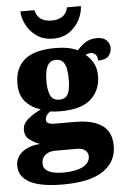

<svg xmlns="http://www.w3.org/2000/svg" viewBox="-79 -824 722 1102"><g transform="rotate(-5 282.5 -272.5)"><path d="M239 233Q112 233 49 200Q-14 167 -14 103Q-14 71 3.5 46.5Q21 22 53 7Q85 -8 128 -10Q97 -21 69.5 -41Q42 -61 42 -98Q42 -133 71.5 -158.5Q101 -184 149 -208Q99 -222 63.5 -260Q28 -298 28 -366Q28 -455 84.5 -503Q141 -551 262 -551Q302 -551 332 -545.5Q362 -540 390 -527Q407 -545 423.5 -558.5Q440 -572 460 -579.5Q480 -587 507 -587Q542 -587 560.5 -568.5Q579 -550 579 -524Q579 -498 562 -478Q545 -458 501 -458Q501 -485 488 -495Q475 -505 465 -505Q454 -505 446 -502Q438 -499 432 -497Q458 -477 475.5 -446Q493 -415 493 -371Q493 -289 437.5 -238Q382 -187 262 -187Q252 -187 232 -188Q212 -189 204 -191Q194 -188 183.5 -174.5Q173 -161 173 -146Q173 -131 186 -125Q199 -119 216 -119H336Q408 -119 455 -101.5Q502 -84 525 -49.5Q548 -15 548 37Q548 128 472 180.5Q396 233 239 233ZM242 165Q291 165 326.5 156Q362 147 381 128.5Q400 110 400 84Q400 65 384.5 50.5Q369 36 335 36H206Q192 36 174.5 42Q157 48 144.5 63Q132 78 132 104Q132 126 147 139.5Q162 153 187.5 159Q213 165 242 165ZM260 -254Q288 -254 301.5 -269Q315 -284 319.5 -309.5Q324 -335 324 -365Q324 -396 319.5 -423Q315 -450 301.5 -466.5Q288 -483 260 -483Q233 -483 219 -466Q205 -449 200 -422Q195 -395 195 -364Q195 -320 207.5 -287Q220 -254 260 -254ZM256 -606Q200 -606 161 -633.5Q122 -661 102 -701Q82 -741 81 -778H162Q170 -742 194.5 -726Q219 -710 256 -710Q293 -710 317.5 -726Q342 -742 350 -778H430Q429 -741 409 -701Q389 -661 350.5 -633.5Q312 -606 256 -606Z"/></g></svg>

Font: Noto Serif Bengali Black
Style: Regular
Weight: 900
Version: Version 2.003